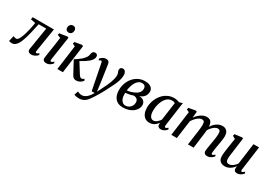

<svg xmlns="http://www.w3.org/2000/svg" viewBox="-3 -1886 4568 3250"><g transform="rotate(30 2281.0 -261.5)"><path d="M456.5 -90Q453.5 -69.5 459.2 -62Q465 -54.5 472 -54.5Q481 -54.5 492.2 -60Q503.5 -65.5 519.5 -79L532.5 -52.5Q525.5 -42.5 507.2 -27.8Q489 -13 463.5 -1.5Q438 10 408.5 10Q374 10 354.2 -7.5Q334.5 -25 340.5 -62L411 -498H263Q241.5 -392 221.2 -310Q201 -228 181 -168.5Q161 -109 139 -70.5Q118 -33 89.8 -12.5Q61.5 8 24.5 8Q9.5 8 -8.2 3.8Q-26 -0.5 -29.5 -4L-4.5 -111.5Q-1 -109.5 8.8 -106Q18.5 -102.5 30.8 -99.2Q43 -96 54.5 -96Q70 -96 84 -111Q98 -126 110.8 -151Q123.5 -176 134.8 -207.8Q146 -239.5 155.5 -273Q167.5 -316 176.8 -358.5Q186 -401 192.2 -435Q198.5 -469 201.5 -486.5L108 -505.5L115.5 -551H530.5Z M702.5 10Q679 10 662.5 2.8Q646 -4.5 638 -18.8Q630 -33 632 -55Q634 -74.5 639 -108.5Q644 -142.5 650.8 -186.2Q657.5 -230 665.2 -279.5Q673 -329 680.2 -380.5Q687.5 -432 694 -480.5L633 -504.5L639.5 -539L791.5 -562.5L814 -551.5L745 -90Q742 -72 747 -63.2Q752 -54.5 760.5 -54.5Q770.5 -54.5 781.8 -60.8Q793 -67 810 -83.5L822.5 -57Q817 -49 801.2 -33Q785.5 -17 760.5 -3.5Q735.5 10 702.5 10ZM768.5 -628.5Q742.5 -628.5 725 -646.8Q707.5 -665 708.5 -693Q709 -727 729.8 -749.2Q750.5 -771.5 782.5 -771.5Q810 -771.5 826.5 -753.8Q843 -736 842.5 -709.5Q842.5 -674 822.5 -651.2Q802.5 -628.5 768.5 -628.5Z M915.5 0 979.5 -479 929 -503.5 936 -540 1074.5 -564 1098.5 -550.5 1023.5 0ZM1286 10Q1262 10 1245.8 2.2Q1229.5 -5.5 1218.5 -18.8Q1207.5 -32 1199.5 -47.5L1073.5 -281.5Q1106.5 -303 1136.2 -323.5Q1166 -344 1192 -367Q1218 -390 1239 -417Q1259.5 -442.5 1266.2 -463.5Q1273 -484.5 1274.5 -502.5Q1277.5 -523.5 1286.5 -536.5Q1295.5 -549.5 1308.5 -555.2Q1321.5 -561 1335 -561Q1359.5 -561 1372.2 -546.8Q1385 -532.5 1385.5 -511.5Q1386 -492.5 1379 -475Q1372 -457.5 1360 -441.5Q1342.5 -417.5 1314.2 -394.5Q1286 -371.5 1254.5 -351.8Q1223 -332 1194.2 -316.2Q1165.5 -300.5 1146.5 -290.5L1157 -327L1292.5 -110Q1305.5 -89 1320 -76.5Q1334.5 -64 1347 -64Q1356.5 -64 1369 -68.8Q1381.5 -73.5 1396 -87.5L1412 -57.5Q1403.5 -44.5 1385.8 -28.8Q1368 -13 1342.5 -1.5Q1317 10 1286 10Z M1508.5 -463Q1505 -481.5 1499.2 -488Q1493.5 -494.5 1485.5 -494.5Q1477 -494.5 1468.8 -490Q1460.5 -485.5 1449.5 -475.5L1437 -505Q1441.5 -511.5 1457.2 -525.5Q1473 -539.5 1496 -551.2Q1519 -563 1545.5 -563Q1570.5 -563 1585.5 -554.8Q1600.5 -546.5 1608 -531.2Q1615.5 -516 1618.5 -495Q1625.5 -448.5 1632.2 -402Q1639 -355.5 1645.8 -308.8Q1652.5 -262 1659.5 -215.2Q1666.5 -168.5 1673 -122L1687.5 -3L1747.5 -120.5Q1767 -161 1784.5 -198.8Q1802 -236.5 1815.2 -272.5Q1828.5 -308.5 1836.5 -343.8Q1844.5 -379 1844.5 -414Q1844.5 -436.5 1838.8 -451Q1833 -465.5 1827.2 -478.8Q1821.5 -492 1821.5 -510.5Q1821.5 -535 1836 -548.8Q1850.5 -562.5 1875 -562.5Q1897 -562.5 1912 -550.5Q1927 -538.5 1934.8 -517.5Q1942.5 -496.5 1942.5 -470.5Q1942.5 -418 1926.5 -366.2Q1910.5 -314.5 1886.5 -264.8Q1862.5 -215 1838.5 -169Q1820.5 -132 1801.2 -95.2Q1782 -58.5 1762.5 -24.5Q1743 9.5 1724.5 39.8Q1706 70 1689.8 94.8Q1673.5 119.5 1660.5 137.5Q1638.5 172 1612 197.2Q1585.5 222.5 1552.2 236Q1519 249.5 1476.5 249.5Q1452 249.5 1423.8 244Q1395.5 238.5 1382.5 231L1409 152.5Q1418 160 1441 168.8Q1464 177.5 1494.5 177.5Q1522 177.5 1550.8 163Q1579.5 148.5 1608.8 117.5Q1638 86.5 1665.5 36H1607Z M2196 10Q2146 10 2108.5 -6Q2071 -22 2046 -51.8Q2021 -81.5 2008.5 -122Q1996 -162.5 1996 -212Q1996 -290 2021 -354.8Q2046 -419.5 2089 -466.8Q2132 -514 2187.5 -539.5Q2243 -565 2304.5 -565Q2362.5 -565 2398.2 -548.8Q2434 -532.5 2450.2 -506.8Q2466.5 -481 2466.5 -452Q2466.5 -419.5 2454.2 -388.8Q2442 -358 2415.2 -333.8Q2388.5 -309.5 2345.5 -295.5Q2388.5 -296 2415.8 -281.2Q2443 -266.5 2456.2 -241.8Q2469.5 -217 2469.5 -187Q2469.5 -151 2450.8 -116Q2432 -81 2396.8 -52.5Q2361.5 -24 2310.8 -7Q2260 10 2196 10ZM2220.5 -39.5Q2257.5 -39.5 2286.8 -57Q2316 -74.5 2333.5 -104.2Q2351 -134 2351 -171Q2351 -199 2340.2 -218Q2329.5 -237 2309.2 -246.8Q2289 -256.5 2260.5 -257Q2253 -255 2242 -251.8Q2231 -248.5 2218.2 -245Q2205.5 -241.5 2191.5 -238.5Q2174 -235 2154.5 -231.5Q2135 -228 2112.5 -226.5Q2112 -218 2111.8 -209.8Q2111.5 -201.5 2111.5 -193.5Q2111.5 -151 2124.2 -116Q2137 -81 2161.5 -60.2Q2186 -39.5 2220.5 -39.5ZM2113.5 -274Q2130.5 -275.5 2145.5 -277.8Q2160.5 -280 2175.2 -284Q2190 -288 2206.5 -293.5Q2250 -308.5 2282.5 -328Q2315 -347.5 2333 -374.8Q2351 -402 2351 -438Q2351 -475.5 2333 -493.8Q2315 -512 2280.5 -512Q2241.5 -512 2212 -490.2Q2182.5 -468.5 2162.5 -433Q2142.5 -397.5 2130.5 -355.8Q2118.5 -314 2113.5 -274Z M2978.5 -94.5Q2975.5 -72 2982 -63.2Q2988.5 -54.5 2997.5 -54.5Q3006.5 -54.5 3016.8 -60.8Q3027 -67 3042 -80.5L3056 -54Q3051 -46.5 3035.2 -31Q3019.5 -15.5 2995 -2.8Q2970.5 10 2939.5 10Q2910.5 10 2892.5 -5.5Q2874.5 -21 2875 -54L2878.5 -83.5Q2861.5 -60.5 2839 -39Q2816.5 -17.5 2786.8 -3.8Q2757 10 2719 10Q2664 10 2627.8 -17Q2591.5 -44 2573.5 -90.5Q2555.5 -137 2555.5 -195.5Q2555.5 -246 2569.2 -298.2Q2583 -350.5 2609.8 -398Q2636.5 -445.5 2675.8 -483Q2715 -520.5 2766.2 -542.2Q2817.5 -564 2880.5 -564Q2904.5 -564 2932.8 -557.8Q2961 -551.5 2982.5 -543L3044 -563ZM2925.5 -494.5Q2913 -502.5 2898.2 -506.2Q2883.5 -510 2867.5 -510Q2827.5 -510 2796 -491.8Q2764.5 -473.5 2741.2 -441.8Q2718 -410 2702.2 -369.8Q2686.5 -329.5 2678.8 -285.8Q2671 -242 2671 -199.5Q2671 -152.5 2681.5 -120.8Q2692 -89 2710.5 -72.8Q2729 -56.5 2753.5 -56.5Q2774.5 -56.5 2792.8 -64.5Q2811 -72.5 2826.5 -85.5Q2842 -98.5 2854.8 -113.5Q2867.5 -128.5 2877 -143Z M3321.5 -552.5 3309.5 -430.5Q3327.5 -457.5 3351 -481.8Q3374.5 -506 3401.5 -524.5Q3428.5 -543 3457.5 -553.5Q3486.5 -564 3516.5 -564Q3552.5 -564 3576.8 -549.8Q3601 -535.5 3613.2 -505Q3625.5 -474.5 3626.5 -425Q3626.5 -419 3626.2 -412.2Q3626 -405.5 3625.5 -398.2Q3625 -391 3624 -383.5L3608 -403Q3625.5 -438.5 3648.5 -468Q3671.5 -497.5 3699.2 -519Q3727 -540.5 3758 -552.2Q3789 -564 3822.5 -564Q3874.5 -564 3907.5 -531Q3940.5 -498 3940.5 -421Q3940.5 -401.5 3936.5 -371Q3932.5 -340.5 3927 -307.5Q3921.5 -274.5 3916.5 -246Q3912 -220 3907 -191.2Q3902 -162.5 3898.2 -135Q3894.5 -107.5 3893.5 -86Q3893 -69 3896.8 -61.8Q3900.5 -54.5 3908 -54.5Q3918.5 -54.5 3930 -61Q3941.5 -67.5 3958.5 -83.5L3971 -57.5Q3966 -49.5 3949.5 -33.2Q3933 -17 3907.2 -3.5Q3881.5 10 3848 10Q3821 10 3805.8 1.5Q3790.5 -7 3784.5 -22Q3778.5 -37 3778.5 -56.5Q3779.5 -76 3783.5 -103.8Q3787.5 -131.5 3793 -162.5Q3798.5 -193.5 3803 -222.5Q3807.5 -250 3813.2 -283Q3819 -316 3822.8 -349.2Q3826.5 -382.5 3826.5 -410.5Q3826.5 -455.5 3813.5 -471.2Q3800.5 -487 3773.5 -487Q3753 -487 3730 -475.2Q3707 -463.5 3684 -442.2Q3661 -421 3640.8 -392.5Q3620.5 -364 3606 -331L3626 -396Q3625 -373 3622.5 -346.5Q3620 -320 3616.8 -293.8Q3613.5 -267.5 3610 -244L3578.5 0H3468L3498.5 -220.5Q3503 -249 3507.5 -282.2Q3512 -315.5 3515 -348.8Q3518 -382 3518 -409.5Q3517.5 -456.5 3504.8 -472Q3492 -487.5 3461 -487.5Q3442.5 -487.5 3421 -477Q3399.5 -466.5 3377.5 -448Q3355.5 -429.5 3335.5 -405.5Q3315.5 -381.5 3300 -354.5L3251.5 0H3143L3208 -479L3157 -503.5L3164 -540L3300.5 -563.5Z M4189 10Q4155.5 10 4127 -2Q4098.5 -14 4081 -41.8Q4063.5 -69.5 4063 -117.5Q4063 -134.5 4064.5 -155.8Q4066 -177 4069 -200.5Q4072 -224 4075.2 -247.5Q4078.5 -271 4081.5 -292.5L4110 -478L4055.5 -506.5L4061.5 -543L4204.5 -562.5L4225.5 -551.5L4191 -289.5Q4188.5 -268 4185.5 -247Q4182.5 -226 4179.8 -206Q4177 -186 4175.2 -168Q4173.5 -150 4173.5 -134.5Q4173.5 -104 4180.8 -86.8Q4188 -69.5 4202 -62.8Q4216 -56 4235.5 -56Q4260.5 -56 4285.8 -69.5Q4311 -83 4333.5 -104Q4356 -125 4372 -148.5L4427 -558H4536L4472.5 -91Q4470 -72.5 4474.5 -63.5Q4479 -54.5 4488 -54.5Q4497.5 -54.5 4509 -61Q4520.5 -67.5 4538 -84L4550.5 -57Q4545.5 -49 4529 -33Q4512.5 -17 4487.2 -3.8Q4462 9.5 4430.5 9.5Q4398 9.5 4382.2 -7Q4366.5 -23.5 4367.5 -50.5Q4367 -53 4367.2 -57.8Q4367.5 -62.5 4368.2 -68.8Q4369 -75 4369.8 -81.2Q4370.5 -87.5 4371 -93L4369.5 -94Q4355 -74.5 4337 -56Q4319 -37.5 4296.2 -22.5Q4273.5 -7.5 4247 1.2Q4220.5 10 4189 10Z"/></g></svg>

Font: Merriweather 28pt Medium
Style: Italic
Weight: 500
Italic angle: -7.8°
Version: Version 2.101